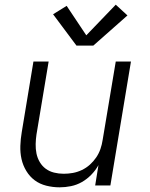

<svg xmlns="http://www.w3.org/2000/svg" viewBox="-20 -793 640 821"><path d="M235 8Q206 8 178 1Q150 -6 128.5 -22Q107 -38 92.5 -62Q78 -86 72 -113Q66 -140 67 -169.5Q68 -199 73 -228L123 -530H188L136 -218Q133 -198 132.5 -177Q132 -156 136 -136.5Q140 -117 150 -100Q160 -83 175.5 -71.5Q191 -60 211 -55Q231 -50 252 -50Q252 -50 252.5 -50Q253 -50 253 -50Q272 -50 291.5 -53.5Q311 -57 330 -66Q349 -75 364.5 -89Q380 -103 391.5 -120Q403 -137 409.5 -156Q416 -175 419 -195L475 -530H540L452 0H387L401 -87Q389 -65 370.5 -46Q352 -27 330 -14.5Q308 -2 283.5 3Q259 8 235 8ZM307 -598 207 -732 265 -768 349 -642 475 -773 525 -727 379 -598Z"/></svg>

Font: Iosevka Curly LtExObl
Style: Regular
Weight: 300
Width: 7
Italic angle: -9°
Monospace: yes
Designer: Belleve Invis
Foundry: Belleve Invis
Version: Version 11.1.0; ttfautohint (v1.8.3)